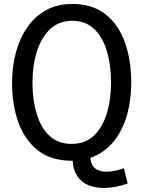

<svg xmlns="http://www.w3.org/2000/svg" viewBox="-20 -800 721 970"><path d="M342 12Q239 12 172.5 -39.5Q106 -91 73.5 -180Q41 -269 41 -382Q41 -465 61 -537.5Q81 -610 119.5 -664.5Q158 -719 214.5 -749.5Q271 -780 345 -780Q447 -780 513 -728Q579 -676 611 -586Q643 -496 643 -382Q643 -299 624 -227.5Q605 -156 567 -102Q529 -48 472.5 -18Q416 12 342 12ZM625 127Q566 148 513 149.5Q460 151 421 133Q382 115 362 74.5Q342 34 349 -30H439Q433 10 445.5 32.5Q458 55 483 62.5Q508 70 540.5 66Q573 62 606 50ZM342 -73Q410 -73 453.5 -114Q497 -155 519 -225.5Q541 -296 541 -382Q541 -471 520 -541.5Q499 -612 455.5 -653.5Q412 -695 345 -695Q278 -695 233.5 -653Q189 -611 166.5 -540Q144 -469 144 -382Q144 -295 165.5 -224.5Q187 -154 230.5 -113.5Q274 -73 342 -73Z"/></svg>

Font: Yaldevi Medium
Style: Regular
Weight: 500
Designer: Sol Matas, Rajitha Manaperi, Kosala Senevirathne
Foundry: Mooniak
Version: Version 1.100